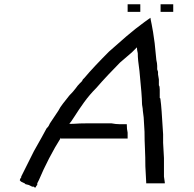

<svg xmlns="http://www.w3.org/2000/svg" viewBox="-20 -840 899 888"><path d="M675.8 -757.8Q675.8 -753.9 681.6 -726.6Q687.5 -699.2 695.3 -640.6L703.1 -562.5Q707 -546.9 707 -535.2Q707 -523.4 707 -519.5L710.9 -507.8V-503.9V-496.1L714.8 -472.7V-453.1V-445.3Q718.8 -441.4 718.8 -425.8V-418V-410.2V-398.4V-386.7Q722.7 -386.7 722.7 -375Q726.6 -351.6 734.4 -218.8V-179.7L738.3 -109.4V-85.9V-62.5V-23.4L742.2 3.9V7.8H656.2V3.9L652.3 -70.3Q652.3 -113.3 650.4 -152.3Q648.4 -191.4 648.4 -230.5L644.5 -296.9L640.6 -328.1Q640.6 -335.9 638.7 -345.7Q636.7 -355.5 636.7 -363.3Q636.7 -394.5 625 -511.7Q621.1 -539.1 619.1 -558.6Q617.2 -578.1 617.2 -593.8Q613.3 -609.4 613.3 -621.1L589.8 -597.7L535.2 -550.8Q511.7 -527.3 480.5 -494.1Q449.2 -460.9 425.8 -433.6Q394.5 -402.3 369.1 -367.2Q343.8 -332 324.2 -300.8Q304.7 -269.5 300.8 -269.5Q300.8 -265.6 324.2 -267.6Q347.7 -269.5 378.9 -269.5H429.7H496.1Q515.6 -265.6 533.2 -265.6Q550.8 -265.6 566.4 -265.6Q566.4 -242.2 570.3 -226.6V-214.8V-203.1V-199.2H261.7V-203.1Q234.4 -160.2 207 -107.4Q179.7 -54.7 160.2 -7.8L152.3 7.8V11.7V15.6Q148.4 19.5 148.4 19.5L144.5 27.3Q136.7 27.3 136.7 23.4H132.8H128.9L121.1 19.5L113.3 15.6L97.7 11.7L93.8 7.8Q74.2 0 74.2 -3.9Q70.3 -3.9 72.3 -9.8Q74.2 -15.6 78.1 -19.5V-23.4L136.7 -140.6Q156.2 -175.8 171.9 -203.1Q187.5 -230.5 195.3 -246.1Q203.1 -253.9 205.1 -257.8Q207 -261.7 210.9 -269.5Q210.9 -269.5 250 -328.1Q257.8 -343.8 271.5 -361.3Q285.2 -378.9 300.8 -398.4Q320.3 -418 330.1 -431.6Q339.8 -445.3 347.7 -453.1L359.4 -464.8L363.3 -472.7L371.1 -480.5Q390.6 -503.9 419.9 -535.2Q449.2 -566.4 484.4 -601.6Q523.4 -636.7 564.5 -671.9Q605.5 -707 648.4 -738.3ZM781.2 -820.3V-785.2H722.7V-820.3ZM628.9 -820.3V-785.2H570.3V-820.3Z"/></svg>

Font: 和音 by 宁静之雨，公众号njzyshare
Style: Regular
Weight: 400
Designer: Steve Matteson
Foundry: Ascender Corporation
Version: Version 6.00;June 8, 2018;FontCreator 11.0.0.2388 32-bit